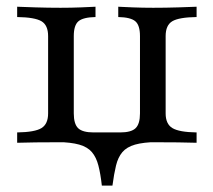

<svg xmlns="http://www.w3.org/2000/svg" viewBox="-20 -435 650 585"><path d="M290.3 130.6Q286.3 94.4 279.8 69.4Q273.4 44.4 260.1 28.6Q246.8 12.9 221.4 5.6Q196 -1.6 153.2 -2.4L306.5 -12.9L459.7 -2.4Q416.9 -1.6 391.5 5.6Q366.1 12.9 352.8 28.6Q339.5 44.4 333.5 69.4Q327.4 94.4 322.6 130.6ZM32.3 0V-31.5Q86.3 -32.3 106.5 -44.8Q126.6 -57.3 126.6 -89.5V-325Q126.6 -358.1 106.5 -370.2Q86.3 -382.3 32.3 -383.1V-414.5Q50.8 -413.7 88.7 -412.5Q126.6 -411.3 164.5 -411.3Q196.8 -411.3 226.6 -412.5Q256.5 -413.7 271 -414.5V-383.1Q233.1 -382.3 219 -370.2Q204.8 -358.1 204.8 -325V-89.5Q204.8 -57.3 218.1 -44.4Q231.5 -31.5 265.3 -31.5H346Q379.8 -31.5 393.1 -44.4Q406.5 -57.3 406.5 -89.5V-325Q406.5 -358.1 392.3 -370.2Q378.2 -382.3 340.3 -383.1V-414.5Q354.8 -413.7 384.7 -412.5Q414.5 -411.3 446.8 -411.3Q484.7 -411.3 523 -412.5Q561.3 -413.7 579 -414.5V-383.1Q525 -382.3 504.8 -370.2Q484.7 -358.1 484.7 -325V-89.5Q484.7 -57.3 505.2 -44.8Q525.8 -32.3 579 -31.5V0Q559.7 -0.8 521.8 -1.2Q483.9 -1.6 446 -1.6Q421 -1.6 401.2 -1.2Q381.5 -0.8 359.7 -0.4Q337.9 0 307.3 0Q276.6 0 253.6 -0.4Q230.6 -0.8 209.7 -1.2Q188.7 -1.6 163.7 -1.6Q127.4 -1.6 89.1 -1.2Q50.8 -0.8 32.3 0Z"/></svg>

Font: Playfair 12pt
Style: Regular
Weight: 400
Designer: Claus Eggers Sørensen
Foundry: Claus Eggers Sørensen
Version: Version 2.000;gftools[0.9.28]